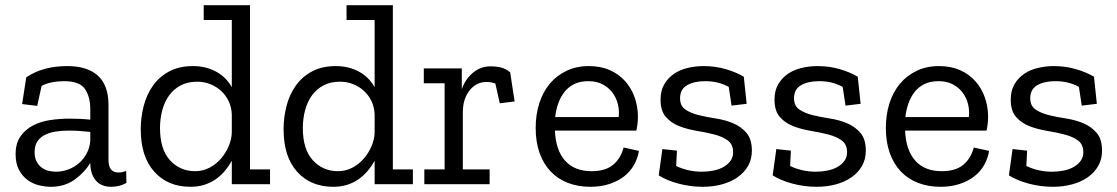

<svg xmlns="http://www.w3.org/2000/svg" viewBox="-20 -708 4295 738"><path d="M81 -411Q116 -434 155 -444Q194 -454 238 -454Q316 -454 356.5 -417Q397 -380 397 -305V-93Q397 -45 435 -45Q451 -45 465 -51L466 -5Q454 2 439 6Q424 10 408 10Q369 10 348.5 -14Q328 -38 327 -80V-82Q306 -46 267.5 -18Q229 10 175 10Q153 10 129 4Q105 -2 85.5 -16.5Q66 -31 53 -55Q40 -79 40 -115Q40 -157 58.5 -183.5Q77 -210 106.5 -225.5Q136 -241 173 -246.5Q210 -252 248 -252Q268 -252 288.5 -251Q309 -250 327 -248V-288Q327 -336 306.5 -366Q286 -396 226 -396Q203 -396 181.5 -392Q160 -388 140 -378L123 -301L65 -308ZM327 -201Q308 -203 287.5 -204.5Q267 -206 244 -206Q219 -206 195.5 -202.5Q172 -199 153.5 -190Q135 -181 124 -165Q113 -149 113 -123Q113 -102 120.5 -87.5Q128 -73 140 -64Q152 -55 166.5 -51.5Q181 -48 196 -48Q219 -48 242 -56.5Q265 -65 283 -80.5Q301 -96 313 -118Q325 -140 327 -167Z M871 0V-90Q860 -70 845 -52Q830 -34 810.5 -20Q791 -6 766.5 2Q742 10 712 10Q625 10 573 -48Q521 -106 521 -211Q521 -256 532 -299.5Q543 -343 567 -377.5Q591 -412 629.5 -433Q668 -454 722 -454Q771 -454 810 -433Q849 -412 871 -373V-631H763V-688H941V-57H1018V0ZM871 -268Q870 -296 859 -319Q848 -342 830 -358.5Q812 -375 788.5 -384.5Q765 -394 738 -394Q701 -394 674 -379.5Q647 -365 629.5 -340.5Q612 -316 603.5 -283.5Q595 -251 595 -216Q595 -134 633.5 -92Q672 -50 730 -50Q760 -50 785.5 -63.5Q811 -77 829.5 -98.5Q848 -120 859 -146Q870 -172 871 -197Z M1420 0V-90Q1409 -70 1394 -52Q1379 -34 1359.5 -20Q1340 -6 1315.5 2Q1291 10 1261 10Q1174 10 1122 -48Q1070 -106 1070 -211Q1070 -256 1081 -299.5Q1092 -343 1116 -377.5Q1140 -412 1178.5 -433Q1217 -454 1271 -454Q1320 -454 1359 -433Q1398 -412 1420 -373V-631H1312V-688H1490V-57H1567V0ZM1420 -268Q1419 -296 1408 -319Q1397 -342 1379 -358.5Q1361 -375 1337.5 -384.5Q1314 -394 1287 -394Q1250 -394 1223 -379.5Q1196 -365 1178.5 -340.5Q1161 -316 1152.5 -283.5Q1144 -251 1144 -216Q1144 -134 1182.5 -92Q1221 -50 1279 -50Q1309 -50 1334.5 -63.5Q1360 -77 1378.5 -98.5Q1397 -120 1408 -146Q1419 -172 1420 -197Z M1865 -453Q1888 -453 1906 -448.5Q1924 -444 1941 -430L1958 -318L1901 -311L1884 -387Q1867 -393 1850 -393Q1811 -393 1785 -360.5Q1759 -328 1759 -276V-57H1862V0H1611V-57H1689V-388H1609V-445H1755V-365Q1768 -403 1797.5 -428Q1827 -453 1865 -453Z M2436 -128Q2431 -99 2417 -74Q2403 -49 2379.5 -30.5Q2356 -12 2323 -1Q2290 10 2249 10Q2202 10 2163 -5Q2124 -20 2096.5 -49Q2069 -78 2054 -120Q2039 -162 2039 -216Q2039 -268 2053 -311.5Q2067 -355 2093.5 -386.5Q2120 -418 2158 -436Q2196 -454 2243 -454Q2289 -454 2324 -438.5Q2359 -423 2383 -396Q2407 -369 2419.5 -333.5Q2432 -298 2432 -259Q2432 -233 2426 -206H2113Q2116 -131 2152 -90.5Q2188 -50 2254 -50Q2307 -50 2336.5 -74.5Q2366 -99 2377 -141ZM2358 -258Q2361 -283 2355 -307.5Q2349 -332 2334.5 -351.5Q2320 -371 2297 -383.5Q2274 -396 2241 -396Q2210 -396 2187.5 -385Q2165 -374 2150 -355Q2135 -336 2126 -311Q2117 -286 2114 -258Z M2870 -129Q2870 -96 2855.5 -70.5Q2841 -45 2815.5 -27Q2790 -9 2755.5 0.5Q2721 10 2681 10Q2633 10 2587 -2.5Q2541 -15 2512 -34L2526 -135L2582 -129L2579 -70Q2625 -48 2678 -48Q2701 -48 2723 -52.5Q2745 -57 2761.5 -66.5Q2778 -76 2788 -90Q2798 -104 2798 -123Q2798 -153 2777.5 -168Q2757 -183 2726 -191Q2695 -199 2658.5 -205Q2622 -211 2591 -223Q2560 -235 2539.5 -258.5Q2519 -282 2519 -325Q2519 -360 2533.5 -384.5Q2548 -409 2571 -424.5Q2594 -440 2624 -447Q2654 -454 2684 -454Q2730 -454 2770.5 -442Q2811 -430 2839 -413L2850 -309L2792 -302L2781 -374Q2761 -385 2739 -390.5Q2717 -396 2690 -396Q2648 -396 2621 -380.5Q2594 -365 2594 -330Q2594 -301 2614.5 -287Q2635 -273 2665.5 -265.5Q2696 -258 2732 -252.5Q2768 -247 2798.5 -234Q2829 -221 2849.5 -197Q2870 -173 2870 -129Z M3308 -129Q3308 -96 3293.5 -70.5Q3279 -45 3253.5 -27Q3228 -9 3193.5 0.5Q3159 10 3119 10Q3071 10 3025 -2.5Q2979 -15 2950 -34L2964 -135L3020 -129L3017 -70Q3063 -48 3116 -48Q3139 -48 3161 -52.5Q3183 -57 3199.5 -66.5Q3216 -76 3226 -90Q3236 -104 3236 -123Q3236 -153 3215.5 -168Q3195 -183 3164 -191Q3133 -199 3096.5 -205Q3060 -211 3029 -223Q2998 -235 2977.5 -258.5Q2957 -282 2957 -325Q2957 -360 2971.5 -384.5Q2986 -409 3009 -424.5Q3032 -440 3062 -447Q3092 -454 3122 -454Q3168 -454 3208.5 -442Q3249 -430 3277 -413L3288 -309L3230 -302L3219 -374Q3199 -385 3177 -390.5Q3155 -396 3128 -396Q3086 -396 3059 -380.5Q3032 -365 3032 -330Q3032 -301 3052.5 -287Q3073 -273 3103.5 -265.5Q3134 -258 3170 -252.5Q3206 -247 3236.5 -234Q3267 -221 3287.5 -197Q3308 -173 3308 -129Z M3782 -128Q3777 -99 3763 -74Q3749 -49 3725.5 -30.5Q3702 -12 3669 -1Q3636 10 3595 10Q3548 10 3509 -5Q3470 -20 3442.5 -49Q3415 -78 3400 -120Q3385 -162 3385 -216Q3385 -268 3399 -311.5Q3413 -355 3439.5 -386.5Q3466 -418 3504 -436Q3542 -454 3589 -454Q3635 -454 3670 -438.5Q3705 -423 3729 -396Q3753 -369 3765.5 -333.5Q3778 -298 3778 -259Q3778 -233 3772 -206H3459Q3462 -131 3498 -90.5Q3534 -50 3600 -50Q3653 -50 3682.5 -74.5Q3712 -99 3723 -141ZM3704 -258Q3707 -283 3701 -307.5Q3695 -332 3680.5 -351.5Q3666 -371 3643 -383.5Q3620 -396 3587 -396Q3556 -396 3533.5 -385Q3511 -374 3496 -355Q3481 -336 3472 -311Q3463 -286 3460 -258Z M4216 -129Q4216 -96 4201.5 -70.5Q4187 -45 4161.5 -27Q4136 -9 4101.5 0.5Q4067 10 4027 10Q3979 10 3933 -2.5Q3887 -15 3858 -34L3872 -135L3928 -129L3925 -70Q3971 -48 4024 -48Q4047 -48 4069 -52.5Q4091 -57 4107.5 -66.5Q4124 -76 4134 -90Q4144 -104 4144 -123Q4144 -153 4123.5 -168Q4103 -183 4072 -191Q4041 -199 4004.5 -205Q3968 -211 3937 -223Q3906 -235 3885.5 -258.5Q3865 -282 3865 -325Q3865 -360 3879.5 -384.5Q3894 -409 3917 -424.5Q3940 -440 3970 -447Q4000 -454 4030 -454Q4076 -454 4116.5 -442Q4157 -430 4185 -413L4196 -309L4138 -302L4127 -374Q4107 -385 4085 -390.5Q4063 -396 4036 -396Q3994 -396 3967 -380.5Q3940 -365 3940 -330Q3940 -301 3960.5 -287Q3981 -273 4011.5 -265.5Q4042 -258 4078 -252.5Q4114 -247 4144.5 -234Q4175 -221 4195.5 -197Q4216 -173 4216 -129Z"/></svg>

Font: Zilla Slab Regular
Style: Regular
Weight: 400
Designer: Typotheque.com
Foundry: Typotheque type foundry
Version: Version 1.0; 2017